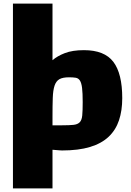

<svg xmlns="http://www.w3.org/2000/svg" viewBox="-20 -828 731 1068"><path d="M52 -808H272V-493Q298 -516 340.5 -532.5Q383 -549 447 -549Q561 -549 610.5 -484Q660 -419 660 -282Q660 -213 642 -159Q624 -105 584.5 -67.5Q545 -30 481 -10.5Q417 9 324 9Q326 9 308.5 8Q291 7 272 5V220H52ZM325 -131Q366 -131 389 -133.5Q412 -136 423.5 -148Q435 -160 437.5 -186Q440 -212 440 -260Q440 -311 436.5 -339Q433 -367 424.5 -380Q416 -393 401.5 -395.5Q387 -398 364 -398Q329 -398 310.5 -387.5Q292 -377 283.5 -351.5Q275 -326 273.5 -283.5Q272 -241 272 -176V-131Z"/></svg>

Font: Encode Sans Normal
Style: Black
Weight: 900
Designer: Pablo Impallari, Andres Torresi
Foundry: Pablo Impallari, Andres Torresi
Version: Version 1.000; ttfautohint (v1.00) -l 8 -r 50 -G 200 -x 14 -